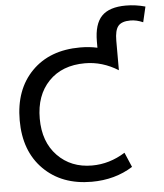

<svg xmlns="http://www.w3.org/2000/svg" viewBox="-62 -1004 913 1068"><g transform="rotate(-5 394.5 -470.0)"><path d="M681 -950Q735 -950 789 -935L769 -849Q733 -865 699 -865Q650 -865 630.5 -841.5Q611 -818 611 -760V-595Q523 -650 426 -650Q298 -650 223.5 -572.5Q149 -495 149 -365Q149 -235 224 -157.5Q299 -80 417 -80Q514 -80 602 -135L637 -53Q537 10 407 10Q240 10 138.5 -91.5Q37 -193 37 -365Q37 -537 137 -638.5Q237 -740 407 -740Q459 -740 503 -730V-765Q503 -862 545.5 -906Q588 -950 681 -950Z"/></g></svg>

Font: M PLUS 1p Medium
Style: Regular
Weight: 500
Version: Version 1.062